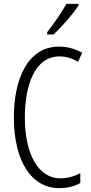

<svg xmlns="http://www.w3.org/2000/svg" viewBox="-20 -967 471 997"><path d="M388 -939V-947H325C297 -898 266 -853 225 -800V-788H258C298 -825 359 -893 388 -939ZM289 -674C321 -674 354 -665 385 -646L407 -693C369 -714 330 -725 287 -725C123 -725 52 -555 52 -358C52 -129 144 10 288 10C330 10 369 0 397 -17V-68C371 -54 336 -41 293 -41C180 -41 109 -165 109 -357C109 -521 159 -674 289 -674Z"/></svg>

Font: Noto Sans Devanagari UI ExtraCondensed Light
Style: Regular
Weight: 300
Width: 2
Designer: Jelle Bosma - Monotype Design Team
Foundry: Monotype Imaging Inc.
Version: Version 2.004